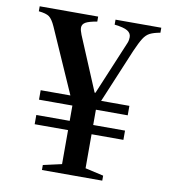

<svg xmlns="http://www.w3.org/2000/svg" viewBox="-84 -836 818 909"><g transform="rotate(10 324.5 -381.0)"><path d="M307.5 -240.5 114 -679Q99 -712.5 84 -723.2Q69 -734 33.5 -737.5V-761.5H314.5V-737.5Q275.5 -731 259.5 -721.8Q243.5 -712.5 243.5 -696Q243.5 -683.5 252 -662.5L360.5 -404H364.5L473.5 -664Q476.5 -671.5 477.5 -678.8Q478.5 -686 478.5 -691.5Q478.5 -710.5 460.5 -721.5Q442.5 -732.5 398 -737.5V-761.5H618V-737.5Q587 -732 569 -723Q551 -714 537.8 -693Q524.5 -672 506 -629.5L343 -240.5ZM178.5 0V-24L267.5 -44V-340.5H380.5V-44L468.5 -24V0ZM107 -207.5V-252H533.5V-207.5ZM107 -325.5V-371H533.5V-325.5Z"/></g></svg>

Font: Libre Caslon Text
Style: Regular
Weight: 400
Designer: Pablo Impallari, Rodrigo Fuenzalida, Katja Schimmel
Foundry: Pablo Impallari, Rodrigo Fuenzalida
Version: Version 2.000